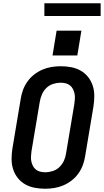

<svg xmlns="http://www.w3.org/2000/svg" viewBox="-20 -1149 640 1177"><path d="M257 8Q224 8 192.5 2Q161 -4 134.5 -19Q108 -34 89 -58Q70 -82 60.5 -111.5Q51 -141 51 -173.5Q51 -206 56 -238L107 -543Q111 -570 121 -597.5Q131 -625 148.5 -649.5Q166 -674 190 -692.5Q214 -711 241 -722.5Q268 -734 296.5 -738.5Q325 -743 352 -743Q385 -743 416.5 -737Q448 -731 474.5 -716Q501 -701 520 -677Q539 -653 548.5 -623.5Q558 -594 558 -561.5Q558 -529 553 -497L502 -192Q498 -165 488 -137.5Q478 -110 460.5 -85.5Q443 -61 419 -42.5Q395 -24 368 -12.5Q341 -1 312.5 3.5Q284 8 257 8ZM258 -93Q280 -93 303.5 -100.5Q327 -108 344.5 -125Q362 -142 372 -164Q382 -186 385 -209L436 -513Q438 -529 439 -544.5Q440 -560 437 -575Q434 -590 427 -603.5Q420 -617 408.5 -626Q397 -635 382 -638.5Q367 -642 351 -642Q329 -642 305.5 -634.5Q282 -627 264.5 -610Q247 -593 237.5 -571Q228 -549 224 -526L173 -222Q171 -206 170 -190.5Q169 -175 172 -160Q175 -145 182 -131.5Q189 -118 200.5 -109Q212 -100 227 -96.5Q242 -93 258 -93ZM454 -809H302L327 -961H479ZM252 -1051V-1129H597V-1051Z"/></svg>

Font: Iosevka SS04 Extended Oblique
Style: Bold
Weight: 700
Width: 7
Italic angle: -9°
Monospace: yes
Designer: Belleve Invis
Foundry: Belleve Invis
Version: Version 19.0.0; ttfautohint (v1.8.4)